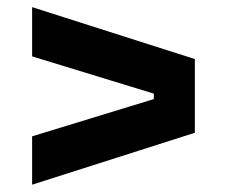

<svg xmlns="http://www.w3.org/2000/svg" viewBox="-20 -597 636 538"><path d="M70 -79.5V-215L526 -354.5V-225ZM526 -299.5 70 -439V-577L526 -431.5ZM411 -289V-371H441V-289Z"/></svg>

Font: SVN-Sora Variable
Style: Regular
Weight: 400
Designer: Jonathan Barnbrook, Julián Moncada
Foundry: Barnbrook Fonts
Version: Version 2.000 - Viet hoa boi STYLEno.1 Fonts